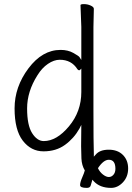

<svg xmlns="http://www.w3.org/2000/svg" viewBox="-20 -724 644 935"><path d="M403 191Q370 191 370 177.5Q370 164 380 141Q390 118 393 106Q378 81 376.5 48Q375 15 375 -12L376 -116L367 -98Q340 -50 296.5 -18.5Q253 13 192 13Q131 13 91 -39Q51 -91 51 -196Q51 -301 118.5 -391Q186 -481 275 -481Q311 -481 337.5 -466Q364 -451 367 -446L376 -432V-593L372 -699Q372 -704 389 -704Q406 -704 421.5 -697Q437 -690 437 -681L435 -592V-191Q435 -28 437 26V39L446 29Q466 5 509.5 5Q553 5 578.5 30.5Q604 56 604 96.5Q604 137 578.5 164Q553 191 521 191Q466 191 436 158L430 151Q425 166 422 178.5Q419 191 403 191ZM542 98Q542 54 510 54Q484 54 457 95Q466 114 481.5 126Q497 138 510 138Q523 138 532.5 127Q542 116 542 98ZM193 -37Q256 -37 316 -109Q376 -181 376 -276V-390L368 -382H364Q361 -382 357 -387Q328 -433 271 -433Q243 -433 213.5 -413Q184 -393 162 -357Q112 -278 112 -196Q112 -114 136.5 -75.5Q161 -37 193 -37Z"/></svg>

Font: LXGW WenKai Mono TC Light
Style: Regular
Weight: 300
Designer: LXGW / Fontworks Inc.
Foundry: LXGW / Fontworks Inc.
Version: Version 1.330